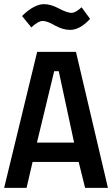

<svg xmlns="http://www.w3.org/2000/svg" viewBox="-20 -905 540 925"><path d="M373 -870 414 -814Q365 -761 318 -761Q283 -761 245 -782Q208 -804 186 -804Q164 -804 131 -773L86 -828Q145 -885 192 -885Q225 -885 264 -864Q304 -843 324 -843Q344 -843 373 -870ZM0 0 159 -655H346L500 0H390L359 -125H137L108 0ZM337 -218 263 -562H241L158 -218Z"/></svg>

Font: Lekton
Style: Bold
Weight: 700
Designer: Paolo Mazzetti, Luciano Perondi, Raffaele Flato, Elena Papassissa, Emilio Macchia, Michela Povoleri, Tobias Seemiller, R
Version: Version 34.000